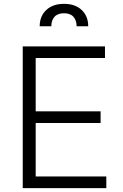

<svg xmlns="http://www.w3.org/2000/svg" viewBox="-20 -965 633 985"><path d="M183.6 -830.1Q183.6 -881.8 217.3 -913.6Q251 -945.3 308.6 -945.3Q365.7 -945.3 399.2 -913.6Q432.6 -881.8 432.6 -830.1H373Q373 -860.4 356.9 -878.7Q340.8 -897 308.6 -897Q275.4 -897 259.3 -878.4Q243.2 -859.9 243.2 -830.1ZM96.7 0V-727.1H518.6V-667.5H163.1V-394H496.1V-334H163.1V-59.6H525.4V0Z"/></svg>

Font: Interop Light
Style: Regular
Weight: 300
Designer: Rasmus Andersson, Google, Jang Haemin
Foundry: jhaemin
Version: Version 1.007